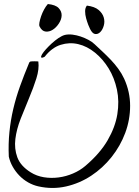

<svg xmlns="http://www.w3.org/2000/svg" viewBox="-20 -926 686 946"><path d="M168.9 -7.8Q142.6 -13.7 118.7 -27.3Q94.7 -41 75.7 -60.5Q56.6 -80.1 43 -104Q29.3 -127.9 23.4 -154.3Q20.5 -216.8 26.4 -274.9Q32.2 -333 45.4 -389.2Q58.6 -445.3 78.6 -501Q98.6 -556.6 123 -615.2Q123 -617.2 126 -620.1Q128.9 -623 130.9 -623Q135.7 -624 150.4 -624Q165 -624 168.9 -623Q173.8 -585.9 159.2 -539.6Q144.5 -493.2 123.5 -443.4Q102.5 -393.6 82 -341.3Q61.5 -289.1 55.7 -241.2Q49.8 -193.4 65.4 -150.9Q81.1 -108.4 130.9 -77.1Q160.2 -58.6 196.3 -52.7Q232.4 -46.9 269 -51.8Q305.7 -56.6 339.8 -71.3Q374 -85.9 400.4 -108.4Q472.7 -169.9 510.3 -234.9Q547.9 -299.8 558.1 -363.3Q568.4 -426.8 556.2 -484.4Q543.9 -542 515.6 -588.4Q487.3 -634.8 448.2 -666.5Q409.2 -698.2 365.7 -708.5Q322.3 -718.8 278.8 -705.1Q235.4 -691.4 200.2 -646.5Q185.5 -638.7 183.1 -643.1Q180.7 -647.5 187 -658.2Q193.4 -668.9 206.5 -683.6Q219.7 -698.2 235.8 -712.9Q252 -727.5 268.6 -738.8Q285.2 -750 299.8 -753.9Q316.4 -757.8 336.9 -755.4Q357.4 -752.9 377.4 -746.1Q397.5 -739.3 416 -729.5Q434.6 -719.7 446.3 -708Q464.8 -690.4 485.4 -671.4Q505.9 -652.3 525.9 -631.3Q545.9 -610.4 563 -586.9Q580.1 -563.5 591.8 -538.1Q621.1 -473.6 621.1 -404.8Q621.1 -335.9 597.2 -271.5Q573.2 -207 529.8 -152.3Q486.3 -97.7 429.2 -60.1Q372.1 -22.5 305.2 -7.3Q238.3 7.8 168.9 -7.8ZM174.8 -795.9Q171.9 -801.8 174.3 -815.4Q176.8 -829.1 182.6 -846.2Q188.5 -863.3 197.3 -879.4Q206.1 -895.5 215.8 -906.2Q253.9 -902.3 269 -886.2Q284.2 -870.1 283.7 -850.1Q283.2 -830.1 270 -810.1Q256.8 -790 239.7 -779.3Q222.7 -768.6 204.6 -770.5Q186.5 -772.5 174.8 -795.9ZM423.8 -783.2Q420.9 -788.1 415 -803.2Q409.2 -818.4 404.3 -835.9Q399.4 -853.5 399.4 -870.6Q399.4 -887.7 408.2 -898.4Q446.3 -893.6 465.8 -877Q485.4 -860.4 491.2 -839.8Q497.1 -819.3 491.2 -799.3Q485.4 -779.3 474.1 -768.1Q462.9 -756.8 449.2 -758.3Q435.5 -759.8 423.8 -783.2Z"/></svg>

Font: Give You Glory
Style: Regular
Weight: 400
Designer: Kimberly Geswein
Foundry: Kimberly Geswein
Version: Version 1.002